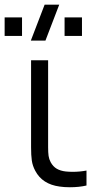

<svg xmlns="http://www.w3.org/2000/svg" viewBox="-21 -800 430 828"><path d="M131 -63.5Q119.5 -85 116.2 -107.5Q113 -130 113 -165V-195.5V-540H186.5V-198.5V-165Q186.5 -142 188.5 -127.8Q190.5 -113.5 197.5 -100.5Q208 -81.5 224 -72.2Q240 -63 262.5 -60.5Q277 -59 292.5 -59Q323 -59 352 -64.5V0Q320 7.5 280.5 7.5Q255.5 7.5 236 4.5Q161.5 -5.5 131 -63.5ZM234.5 -780 175 -625H112L171.5 -780ZM74 -645H-1V-725H74ZM332.5 -645H257.5V-725H332.5Z"/></svg>

Font: CCSD_manrope
Style: Regular
Weight: 400
Designer: Mikhail Sharanda
Foundry: Mikhail Sharanda
Version: Version 4.503